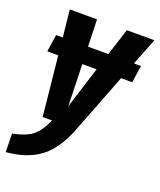

<svg xmlns="http://www.w3.org/2000/svg" viewBox="-152 -617 767 922"><g transform="rotate(20 231.5 -155.5)"><path d="M422 -392H458L445 -304H388L269 3Q227 111 161 160.5Q95 210 -11 219L-13 125Q53 112 86 86.5Q119 61 146 0H98L67 -304H11L24 -392H58L44 -530H183L187 -392H291L335 -530H476ZM196 -91 263 -304H190Z"/></g></svg>

Font: Fira Sans Extra Condensed SemiBold
Style: Italic
Weight: 600
Width: 3
Italic angle: -8°
Designer: Carrois Corporate & Edenspiekermann AG
Foundry: Carrois Corporate GbR & Edenspiekermann AG
Version: Version 4.203